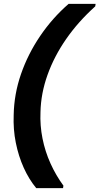

<svg xmlns="http://www.w3.org/2000/svg" viewBox="-20 -831 516 996"><path d="M168 145Q130 99 103 39Q76 -21 62 -90.5Q48 -160 51 -235Q53 -343 89 -447Q125 -551 188.5 -644.5Q252 -738 336 -811H476L474 -798Q386 -719 323.5 -629Q261 -539 226.5 -442.5Q192 -346 190 -249Q187 -180 200.5 -112.5Q214 -45 242 17Q270 79 309 132L307 145Z"/></svg>

Font: DM Sans 18pt ExtraBold
Style: Italic
Weight: 800
Italic angle: -10°
Designer: Colophon Foundry, Jonny Pinhorn
Foundry: Colophon Foundry
Version: Version 4.004;gftools[0.9.30]